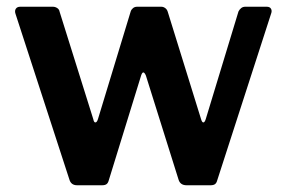

<svg xmlns="http://www.w3.org/2000/svg" viewBox="-20 -550 851 570"><path d="M772 -530Q781 -530 784.5 -524Q788 -518 785 -510L625 -15Q623 -7 618.5 -3.5Q614 0 605 0H534Q515 0 510 -17L413 -326Q409 -335 405.5 -335Q402 -335 399 -326L303 -15Q301 -7 296.5 -3.5Q292 0 283 0H209Q191 0 186 -17L26 -509Q23 -518 27 -524Q31 -530 40 -530H137Q144 -530 150 -526Q156 -522 157 -515L257 -196Q259 -186 263.5 -186.5Q268 -187 271 -197L368 -516Q370 -522 375 -526Q380 -530 387 -530H459Q465 -530 470.5 -526Q476 -522 478 -515L577 -196Q580 -186 584 -186.5Q588 -187 591 -197L688 -516Q691 -522 696 -526Q701 -530 708 -530H772Z"/></svg>

Font: Libre Franklin Thin SemiBold
Style: Regular
Weight: 600
Version: Version 3.000